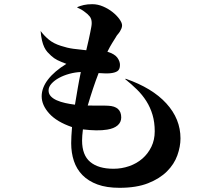

<svg xmlns="http://www.w3.org/2000/svg" viewBox="-20 -832 1040 917"><path d="M174 -684Q191 -661 213.5 -642.5Q236 -624 271 -613Q301 -603 330.5 -599Q360 -595 392 -592Q399 -621 403.5 -641.5Q408 -662 411 -677Q414 -692 416 -703Q418 -714 418 -722Q418 -742 408 -754Q398 -766 385 -775Q370 -787 349 -796V-798Q363 -804 380 -808Q397 -812 421 -812Q447 -812 472.5 -801Q498 -790 518 -774Q538 -758 550.5 -740.5Q563 -723 563 -711Q563 -703 560 -696Q557 -689 553 -682Q548 -674 542.5 -668Q537 -662 533 -654Q525 -641 515.5 -626Q506 -611 493 -585Q528 -574 540.5 -556.5Q553 -539 553 -522Q553 -500 540.5 -492Q528 -484 505 -482Q494 -481 481 -481.5Q468 -482 451 -483Q437 -447 424.5 -409.5Q412 -372 399 -328Q433 -327 456.5 -327.5Q480 -328 497 -327Q559 -324 559 -271Q559 -248 541.5 -233Q524 -218 492 -213Q469 -209 439 -209.5Q409 -210 376 -214Q374 -197 373 -184.5Q372 -172 372 -161Q372 -91 411 -58.5Q450 -26 522 -26Q561 -26 597 -38.5Q633 -51 660 -74.5Q687 -98 703 -131Q719 -164 719 -205Q719 -248 708.5 -283.5Q698 -319 679 -349Q660 -379 634 -404.5Q608 -430 578 -454L580 -456Q707 -412 774.5 -338Q842 -264 842 -171Q842 -132 827 -90Q812 -48 777.5 -13.5Q743 21 687.5 43Q632 65 551 65Q489 65 445.5 49Q402 33 374 4.5Q346 -24 333 -63Q320 -102 320 -148Q320 -163 321 -182Q322 -201 324 -225Q251 -250 215 -290Q179 -330 179 -372Q179 -413 209.5 -452.5Q240 -492 297 -527Q270 -537 254 -545Q238 -553 224 -566Q215 -574 206.5 -583.5Q198 -593 191.5 -606.5Q185 -620 180.5 -639Q176 -658 174 -684ZM366 -488Q339 -487 311.5 -479.5Q284 -472 262 -460Q240 -448 226 -432.5Q212 -417 212 -400Q212 -384 222.5 -372.5Q233 -361 251 -353Q269 -345 291.5 -340Q314 -335 338 -332Q345 -374 351.5 -412Q358 -450 366 -488Z"/></svg>

Font: XinYuGongZhangJiaSongA
Style: Regular
Weight: 900
Designer: XinYuGong
Foundry: Adobe Systems Incorporated
Version: Version 1.00